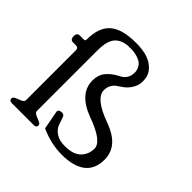

<svg xmlns="http://www.w3.org/2000/svg" viewBox="-173 -817 977 977"><g transform="rotate(45 315.5 -329.0)"><path d="M576 -131Q576 -62 532 -28Q488 6 403 6Q368 6 329.5 -2Q291 -10 249 -29L230 -131Q230 -147 254 -147Q268 -147 273 -132L288 -88Q298 -66 321.5 -51Q345 -36 384 -36Q444 -36 472 -64Q500 -92 500 -134Q500 -185 373 -231Q247 -277 247 -372Q247 -411 268 -437.5Q289 -464 327 -484Q333 -487 340.5 -491.5Q348 -496 354.5 -503.5Q361 -511 366 -522.5Q371 -534 371 -550V-560Q366 -595 337.5 -610Q309 -625 267 -625H264Q264 -623 263 -623Q261 -623 259 -625Q208 -623 182.5 -595Q157 -567 157 -498V-63Q157 -53 166 -47.5Q175 -42 186 -38Q197 -34 206 -29Q215 -24 215 -15Q215 0 196 0H40Q20 0 20 -15Q20 -24 29 -29Q38 -34 49.5 -38Q61 -42 70 -47.5Q79 -53 79 -63V-421Q79 -439 59 -439H40Q20 -439 20 -464Q20 -488 40 -488H69Q79 -488 79 -498Q79 -586 124.5 -625Q170 -664 264 -664H282Q298 -664 323.5 -660Q349 -656 373 -644Q397 -632 414.5 -609.5Q432 -587 432 -550Q432 -530 425.5 -514Q419 -498 409 -485Q399 -472 387 -462.5Q375 -453 364 -446Q359 -443 352.5 -438.5Q346 -434 339 -425.5Q332 -417 327.5 -405.5Q323 -394 323 -378Q323 -320 450 -274Q516 -250 546 -214.5Q576 -179 576 -131Z"/></g></svg>

Font: Jura
Style: Regular
Weight: 400
Designer: Ed Merritt
Foundry: Ten by Twenty
Version: Version 1.007